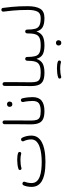

<svg xmlns="http://www.w3.org/2000/svg" viewBox="915 -1573 907 2777"><g transform="rotate(-90 1368.5 -184.5)"><path d="M54.2 -182.1Q54.2 -211.4 60.1 -243.7Q65.9 -275.9 76.7 -298.3Q82 -308.6 92.8 -312.3Q103.5 -315.9 113.8 -311Q135.7 -300.3 126 -273.9Q119.1 -259.3 114.3 -232.2Q109.4 -205.1 109.4 -182.1Q109.4 -136.7 134.5 -107.9Q159.7 -79.1 203.1 -63Q246.6 -46.9 301.5 -40.8Q356.4 -34.7 415.5 -34.7Q471.2 -34.7 528.3 -41.5Q585.4 -48.3 633.8 -65.2Q682.1 -82 711.4 -111.8Q740.7 -141.6 740.7 -187Q740.7 -215.8 733.2 -246.1Q725.6 -276.4 716.3 -292.5Q705.6 -317.4 726.6 -330.1Q736.3 -335.4 747.3 -332.5Q758.3 -329.6 763.7 -319.8Q777.8 -294.9 786.9 -259Q795.9 -223.1 795.9 -187Q795.9 -130.9 769.8 -93.5Q743.7 -56.2 700.7 -33.4Q657.7 -10.7 606.9 0.7Q556.2 12.2 505.9 15.9Q455.6 19.5 415.5 19.5Q372.1 19.5 322.5 15.9Q272.9 12.2 225.6 1.2Q178.2 -9.8 139.4 -32Q100.6 -54.2 77.4 -90.8Q54.2 -127.4 54.2 -182.1ZM298.8 -342.8Q296.4 -351.6 300.5 -360.1Q304.7 -368.7 314 -371.1Q339.8 -380.4 375.7 -384.8Q411.6 -389.2 446.3 -389.2Q510.3 -389.2 546.9 -375Q556.2 -370.1 559.1 -360.6Q562 -351.1 556.6 -342.3Q546.4 -326.7 530.3 -332Q516.6 -336.9 493.7 -339.6Q470.7 -342.3 446.3 -342.3Q412.6 -342.3 380.6 -338.6Q348.6 -335 327.6 -327.6Q318.4 -324.7 309.8 -329.6Q301.3 -334.5 298.8 -342.8Z M958.5 -191.4Q958.5 -280.3 960.4 -377.9Q962.4 -475.6 960.9 -572.8Q960.4 -584 968.3 -592.3Q976.1 -600.6 987.3 -601.1Q998.5 -601.6 1006.6 -593.8Q1014.6 -585.9 1015.1 -574.7Q1016.6 -477.5 1014.9 -379.9Q1013.2 -282.2 1013.2 -191.9Q1013.2 -137.7 1023.4 -106.7Q1033.7 -75.7 1063.2 -62.5Q1092.8 -49.3 1149.9 -49.3H1150.4Q1161.6 -49.3 1169.4 -41.3Q1177.2 -33.2 1177.2 -22Q1177.2 -10.7 1169.4 -2.9Q1161.6 4.9 1150.4 4.9H1149.9Q1079.1 4.9 1037.1 -14.2Q995.1 -33.2 976.8 -76.2Q958.5 -119.1 958.5 -191.4Z M1123.5 -22Q1123.5 -33.2 1131.3 -41.3Q1139.2 -49.3 1150.4 -49.3Q1226.1 -49.3 1261.5 -74.5Q1296.9 -99.6 1296.9 -168.5Q1296.9 -190.9 1293.2 -230.5Q1289.6 -270 1281.2 -304.2Q1279.3 -315.4 1286.1 -324.7Q1293 -334 1303.7 -335.9Q1314.9 -337.9 1324 -331.3Q1333 -324.7 1335 -313.5Q1344.2 -276.9 1348.4 -235.6Q1352.5 -194.3 1352.5 -168.5Q1352.5 -78.1 1301.5 -36.6Q1250.5 4.9 1150.4 4.9Q1139.2 4.9 1131.3 -2.9Q1123.5 -10.7 1123.5 -22ZM1211.4 -501Q1211.4 -514.2 1221.7 -525.4Q1231.9 -536.6 1250 -536.6Q1271.5 -536.6 1282.2 -520Q1288.1 -510.7 1288.1 -500Q1288.1 -487.8 1280 -473.6Q1272 -459.5 1249 -459.5Q1233.9 -459.5 1225.6 -466.8Q1217.3 -474.1 1214.4 -483.4Q1211.4 -491.7 1211.4 -501Z M1512.2 -191.4Q1512.2 -280.3 1514.2 -377.9Q1516.1 -475.6 1514.6 -572.8Q1514.2 -584 1522 -592.3Q1529.8 -600.6 1541 -601.1Q1552.2 -601.6 1560.3 -593.8Q1568.4 -585.9 1568.8 -574.7Q1570.3 -477.5 1568.6 -379.9Q1566.9 -282.2 1566.9 -191.9Q1566.9 -137.7 1577.1 -106.7Q1587.4 -75.7 1616.9 -62.5Q1646.5 -49.3 1703.6 -49.3H1704.1Q1715.3 -49.3 1723.1 -41.3Q1731 -33.2 1731 -22Q1731 -10.7 1723.1 -2.9Q1715.3 4.9 1704.1 4.9H1703.6Q1632.8 4.9 1590.8 -14.2Q1548.8 -33.2 1530.5 -76.2Q1512.2 -119.1 1512.2 -191.4Z M1676.8 -22Q1676.8 -33.2 1684.8 -41.3Q1692.9 -49.3 1704.1 -49.3Q1778.3 -49.3 1815.7 -67.6Q1853 -85.9 1865.7 -129.2Q1878.4 -172.4 1878.4 -247.1Q1879.4 -259.8 1887.9 -267.1Q1896.5 -274.4 1907.7 -273.4Q1918.9 -272.9 1926.5 -264.6Q1934.1 -256.3 1933.1 -245.1Q1933.1 -171.9 1944.8 -129.2Q1956.5 -86.4 1992.2 -67.9Q2027.8 -49.3 2099.6 -49.3H2100.1Q2111.3 -49.3 2119.1 -41.3Q2127 -33.2 2127 -22Q2127 -10.7 2119.1 -2.9Q2111.3 4.9 2100.1 4.9H2099.6Q2013.7 4.9 1968.3 -21.2Q1922.9 -47.4 1906.2 -110.8Q1884.3 -47.4 1837.9 -21.2Q1791.5 4.9 1704.1 4.9Q1692.9 4.9 1684.8 -2.9Q1676.8 -10.7 1676.8 -22ZM1621.1 231.9Q1618.7 223.1 1622.8 214.6Q1627 206.1 1636.2 203.6Q1662.1 194.3 1698 189.9Q1733.9 185.5 1768.6 185.5Q1832.5 185.5 1869.1 199.7Q1878.4 204.6 1881.3 214.1Q1884.3 223.6 1878.9 232.4Q1868.7 248 1852.5 242.7Q1838.9 237.8 1815.9 235.1Q1793 232.4 1768.6 232.4Q1734.9 232.4 1702.9 236.1Q1670.9 239.7 1649.9 247.1Q1640.6 250 1632.1 245.1Q1623.5 240.2 1621.1 231.9Z M2072.8 -22Q2072.8 -33.2 2080.8 -41.3Q2088.9 -49.3 2100.1 -49.3Q2174.3 -49.3 2211.7 -67.6Q2249 -85.9 2261.7 -129.2Q2274.4 -172.4 2274.4 -247.1Q2275.4 -259.8 2283.9 -267.1Q2292.5 -274.4 2303.7 -273.4Q2314.9 -272.9 2322.5 -264.6Q2330.1 -256.3 2329.1 -245.1Q2329.1 -171.9 2340.8 -129.2Q2352.5 -86.4 2388.2 -67.9Q2423.8 -49.3 2495.6 -49.3H2496.1Q2507.3 -49.3 2515.1 -41.3Q2522.9 -33.2 2522.9 -22Q2522.9 -10.7 2515.1 -2.9Q2507.3 4.9 2496.1 4.9H2495.6Q2409.7 4.9 2364.3 -21.2Q2318.8 -47.4 2302.2 -110.8Q2280.3 -47.4 2233.9 -21.2Q2187.5 4.9 2100.1 4.9Q2088.9 4.9 2080.8 -2.9Q2072.8 -10.7 2072.8 -22ZM2098.6 207Q2098.6 193.8 2108.9 182.6Q2119.1 171.4 2137.2 171.4Q2158.7 171.4 2169.4 188Q2175.3 197.3 2175.3 208Q2175.3 220.2 2167.2 234.4Q2159.2 248.5 2136.2 248.5Q2121.1 248.5 2112.8 241.2Q2104.5 233.9 2101.6 224.6Q2098.6 216.3 2098.6 207Z M2469.2 -22Q2469.2 -33.2 2477.1 -41.3Q2484.9 -49.3 2496.1 -49.3Q2565.4 -49.3 2589.4 -96.9Q2613.3 -144.5 2613.3 -230Q2613.3 -294.4 2611.1 -347.2Q2608.9 -399.9 2603.8 -456.3Q2598.6 -512.7 2588.9 -587.9Q2587.4 -599.1 2594.5 -608.2Q2601.6 -617.2 2612.3 -618.2Q2623.5 -619.6 2632.6 -612.8Q2641.6 -606 2642.6 -594.7Q2651.9 -524.9 2657.2 -469.5Q2662.6 -414.1 2665 -359.6Q2667.5 -305.2 2667.5 -237.3Q2667.5 -120.1 2630.9 -57.6Q2594.2 4.9 2496.1 4.9Q2484.9 4.9 2477.1 -2.9Q2469.2 -10.7 2469.2 -22Z"/></g></svg>

Font: Mikhak-FD Light
Style: Regular
Weight: 300
Designer: Amin Abedi
Version: Version 3.2